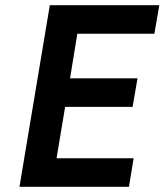

<svg xmlns="http://www.w3.org/2000/svg" viewBox="-20 -720 640 740"><path d="M55 0H477L495 -110H198L231 -308H491L510 -418H250L278 -590H575L594 -700H172Z"/></svg>

Font: CommitMono
Style: Bold Italic
Weight: 700
Monospace: yes
Designer: Eigil Nikolajsen
Foundry: Eigil Nikolajsen
Version: Version 1.143